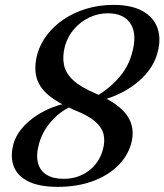

<svg xmlns="http://www.w3.org/2000/svg" viewBox="-20 -732 655 765"><path d="M210.5 12.5Q136.5 12.5 92.8 -9.2Q49 -31 34.5 -70Q20 -109 34 -160Q45 -197.5 77.2 -231.8Q109.5 -266 159 -291Q208.5 -316 270.5 -325.5L273 -312Q236 -297 208.2 -272.5Q180.5 -248 162.2 -219.2Q144 -190.5 136 -161Q123 -115 131.2 -83.2Q139.5 -51.5 165.8 -35.5Q192 -19.5 233 -19.5Q291 -19.5 333 -51Q375 -82.5 389.5 -134.5Q399.5 -169.5 392.5 -197.5Q385.5 -225.5 357.5 -249.2Q329.5 -273 275 -294Q209 -322.5 172 -354Q135 -385.5 125 -425.5Q115 -465.5 129 -517.5Q140.5 -557.5 167.2 -592.8Q194 -628 234 -655Q274 -682 324.2 -697.2Q374.5 -712.5 432.5 -712.5Q504.5 -712.5 548.8 -687.5Q593 -662.5 608 -618.8Q623 -575 606.5 -518Q596.5 -482.5 573 -451.2Q549.5 -420 516.2 -395Q483 -370 442 -352.2Q401 -334.5 355 -325.5L346 -339Q403.5 -368.5 446.5 -414.5Q489.5 -460.5 505 -516.5Q527.5 -593.5 501 -636.2Q474.5 -679 410 -679Q370 -679 335 -662Q300 -645 274.8 -615.8Q249.5 -586.5 239 -549Q228 -508 234.8 -474.2Q241.5 -440.5 271.2 -412.8Q301 -385 358.5 -360.5Q454 -320 487 -271Q520 -222 502.5 -159Q488 -108.5 447.8 -69.8Q407.5 -31 346.8 -9.2Q286 12.5 210.5 12.5Z"/></svg>

Font: Fraunces
Style: Italic
Weight: 400
Italic angle: -16°
Version: Version 1.000;[b76b70a41]